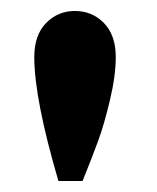

<svg xmlns="http://www.w3.org/2000/svg" viewBox="-20 -697 287 350"><path d="M116.5 -677Q148 -677 169.5 -655Q191 -633 191 -593Q191 -559 180.5 -514.8Q170 -470.5 159.2 -441Q148.5 -411.5 130.5 -367H86.5Q42.5 -517 42.5 -593Q42.5 -633 64 -655Q85.5 -677 116.5 -677Z"/></svg>

Font: League Spartan ExtraBold
Style: Regular
Weight: 800
Foundry: The League of Moveable Type
Version: Version 2.002